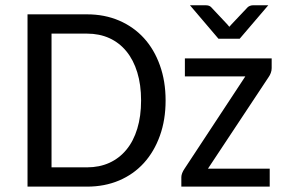

<svg xmlns="http://www.w3.org/2000/svg" viewBox="-20 -695 1050 715"><path d="M82.5 0ZM596.7 -320.8Q596.7 -248.5 575.4 -189.5Q554.2 -130.4 515.9 -88.1Q477.5 -45.9 423.6 -22.9Q369.6 0 304.2 0H82.5V-641.6H304.2Q369.6 -641.6 423.6 -618.4Q477.5 -595.2 515.9 -553.2Q554.2 -511.2 575.4 -451.9Q596.7 -392.6 596.7 -320.8ZM505.4 -320.8Q505.4 -379.4 491.2 -425.5Q477.1 -471.7 450.7 -503.9Q424.3 -536.1 387.2 -553Q350.1 -569.8 304.2 -569.8H171.9V-71.8H304.2Q350.1 -71.8 387.2 -88.6Q424.3 -105.5 450.7 -137.5Q477.1 -169.4 491.2 -215.8Q505.4 -262.2 505.4 -320.8ZM991.7 -441.4Q991.7 -432.1 988.5 -423.6Q985.4 -415 980.5 -408.2L754.4 -66.9H984.4V0H655.3V-35.6Q655.3 -42 658.4 -50.3Q661.6 -58.6 667 -66.4L893.6 -410.6H668.5V-477.5H991.7ZM687.5 -675.3H747.1Q759.3 -675.3 766.1 -668.5L826.2 -604.5Q830.1 -600.1 834 -595.2L842.3 -604.5L902.3 -668Q905.3 -670.9 910.6 -673.1Q916 -675.3 921.4 -675.3H979L872.6 -550.8H793.5Z"/></svg>

Font: Carlito
Style: Regular
Weight: 400
Designer: Lukasz Dziedzic
Foundry: tyPoland Lukasz Dziedzic
Version: Version 1.103; Beta1; all basic design good, some composites